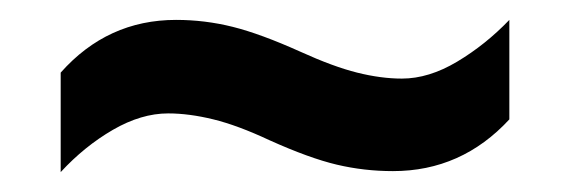

<svg xmlns="http://www.w3.org/2000/svg" viewBox="-20 -449 573 193"><path d="M251 -308Q219 -323 194.5 -329Q170 -335 149 -335Q122 -335 93.5 -318.5Q65 -302 41 -276V-376Q88 -429 157 -429Q186 -429 214 -422Q242 -415 282 -397Q315 -382 339 -376Q363 -370 384 -370Q411 -370 439.5 -387Q468 -404 492 -429V-329Q444 -277 375 -277Q346 -277 318.5 -283.5Q291 -290 251 -308Z"/></svg>

Font: Noto Sans Hebrew SemiCondensed SemiBold
Style: Regular
Weight: 600
Width: 4
Designer: Monotype Design Team
Foundry: Monotype Imaging Inc.
Version: Version 2.004; ttfautohint (v1.8.4.7-5d5b)